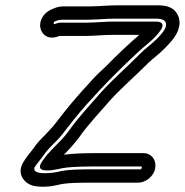

<svg xmlns="http://www.w3.org/2000/svg" viewBox="-20 -688 694 721"><path d="M603 -590C601 -577 586 -559 568 -541C549 -522 526 -507 502 -482C459 -438 408 -395 360 -342C318 -293 276 -250 238 -196C230 -185 223 -177 215 -168L191 -143C178 -130 167 -118 157 -107C156 -105 154 -103 153 -102C148 -93 102 -48 156 -48H158C186 -48 209 -57 232 -59C259 -62 303 -63 335 -63H509C516 -63 512 -52 507 -52H333C289 -52 235 -53 194 -42C169 -37 98 -30 110 -60C118 -73 139 -97 146 -108C153 -119 168 -135 182 -149C197 -163 214 -182 228 -202L259 -241C289 -279 317 -309 353 -348C373 -370 392 -388 411 -408C444 -441 464 -460 496 -490C523 -516 557 -538 580 -570C580 -570 611 -607 565 -607H407C373 -607 338 -603 306 -603H207C198 -603 184 -597 184 -597C182 -598 180 -601 183 -606C189 -610 203 -614 213 -614H308C344 -614 379 -618 409 -618H565C591 -618 607 -611 603 -590ZM220 -107 224 -111 249 -138C259 -149 268 -160 277 -172C312 -222 352 -263 396 -314C439 -361 490 -404 536 -451C556 -470 578 -485 601 -509C617 -526 647 -554 653 -590C657 -612 651 -631 638 -646C623 -663 599 -668 574 -668H418C384 -668 349 -664 317 -664H223C210 -665 195 -662 181 -656C170 -652 149 -642 138 -621C121 -588 136 -559 158 -550C176 -543 193 -549 203 -553H298C334 -553 368 -557 398 -557H503C458 -518 423 -485 379 -440C358 -421 338 -402 317 -378C282 -340 253 -307 221 -267L190 -227C178 -211 165 -198 149 -181C136 -168 118 -150 105 -130C95 -118 75 -92 67 -78C38 -28 81 5 106 10C137 16 172 13 199 6C229 -2 280 -2 324 -2H498C529 -2 558 -27 563 -57C568 -87 549 -113 518 -113H343C303 -113 255 -112 220 -107Z"/></svg>

Font: Blanket
Style: OutlineObl
Weight: 400
Foundry: Cannot Into Space Fonts
Version: Version 0.9